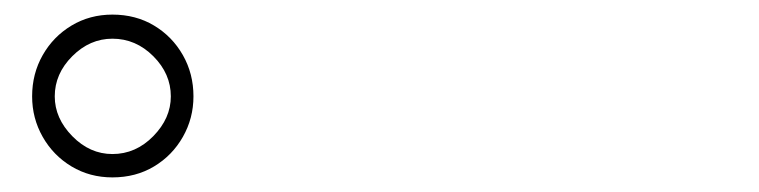

<svg xmlns="http://www.w3.org/2000/svg" viewBox="-20 -839 1040 263"><path d="M24 -707Q24 -738 38.5 -763.5Q53 -789 78 -804Q103 -819 134 -819Q166 -819 191 -804Q216 -789 230.5 -763.5Q245 -738 245 -707Q245 -677 230.5 -651.5Q216 -626 191 -611Q166 -596 134 -596Q103 -596 78 -611Q53 -626 38.5 -651.5Q24 -677 24 -707ZM55 -707Q55 -677 79 -652.5Q103 -628 134 -628Q166 -628 190 -652.5Q214 -677 214 -707Q214 -738 190 -762Q166 -786 134 -786Q103 -786 79 -762Q55 -738 55 -707Z"/></svg>

Font: Noto Sans JP ExtraLight
Style: Regular
Weight: 250
Designer: Ryoko NISHIZUKA  (kana, bopomofo & ideographs); Paul D. Hunt (Latin, Greek & Cyrillic); Sandoll Communications , Soo-you
Foundry: Adobe
Version: Version 2.004-H2;hotconv 1.0.118;makeotfexe 2.5.65603